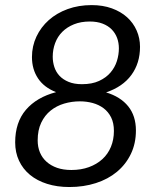

<svg xmlns="http://www.w3.org/2000/svg" viewBox="-20 -744 620 772"><path d="M259 8Q209.5 8 169.2 -4.8Q129 -17.5 100.5 -41Q72 -64.5 56.5 -97.8Q41 -131 41 -171.5Q41 -252 84.2 -302.5Q127.5 -353 205.5 -373.5Q157 -392.5 132.8 -429Q108.5 -465.5 108.5 -514.5Q108.5 -558.5 126.5 -596.8Q144.5 -635 176.2 -663.2Q208 -691.5 252 -707.5Q296 -723.5 348.5 -723.5Q393.5 -723.5 429.5 -710.5Q465.5 -697.5 490.8 -674.8Q516 -652 529.5 -621.2Q543 -590.5 543 -555.5Q543 -490 508.2 -442.5Q473.5 -395 406.5 -372.5Q464.5 -355 495.5 -316.5Q526.5 -278 526.5 -219.5Q526.5 -167 506.2 -125Q486 -83 450.2 -53.2Q414.5 -23.5 365.5 -7.8Q316.5 8 259 8ZM267 -60.5Q306 -60.5 337.5 -72Q369 -83.5 391.5 -104Q414 -124.5 426 -153.5Q438 -182.5 438 -217.5Q438 -249.5 426.8 -272Q415.5 -294.5 396.5 -308.8Q377.5 -323 352.8 -329.8Q328 -336.5 301.5 -336.5Q268.5 -336.5 238 -327.5Q207.5 -318.5 183.8 -299.5Q160 -280.5 145.8 -250.8Q131.5 -221 131.5 -179.5Q131.5 -153 140.5 -131.2Q149.5 -109.5 167 -93.8Q184.5 -78 209.5 -69.2Q234.5 -60.5 267 -60.5ZM309.5 -405.5Q350 -405.5 378.2 -418.5Q406.5 -431.5 424.2 -452.2Q442 -473 450 -498.5Q458 -524 458 -549.5Q458 -572 450.8 -591.5Q443.5 -611 429 -625.8Q414.5 -640.5 392.5 -649Q370.5 -657.5 341 -657.5Q305 -657.5 277.2 -646.2Q249.5 -635 230.5 -616Q211.5 -597 201.8 -571Q192 -545 192 -516Q192 -494.5 198.5 -474.5Q205 -454.5 219.2 -439.2Q233.5 -424 255.8 -414.8Q278 -405.5 309.5 -405.5Z"/></svg>

Font: LatoHex
Style: Italic
Weight: 400
Italic angle: -7°
Designer: Lukasz Dziedzic
Foundry: tyPoland Lukasz Dziedzic
Version: Version 1.104; Western+Polish opensource